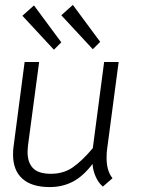

<svg xmlns="http://www.w3.org/2000/svg" viewBox="-20 -752 588 780"><path d="M33 -124Q33 -145 35 -156L80 -500H139L94 -163Q92 -143 92 -134Q92 -92 114 -69Q136 -46 187 -46Q238 -46 275.5 -72Q313 -98 357 -150L403 -500H462L415 -145Q413 -133 413 -110Q413 -58 437 -28L398 6Q379 -10 368 -36Q357 -62 356 -86Q317 -35 275 -13.5Q233 8 182 8Q109 8 71 -26Q33 -60 33 -124ZM71 -688 118 -730 229 -580 199 -550ZM229 -690 276 -732 387 -582 357 -552Z"/></svg>

Font: Bellota Text
Style: Italic
Weight: 400
Italic angle: -7.5°
Designer: Kemie Guaida
Foundry: Kemie Guaida
Version: Version 4.001